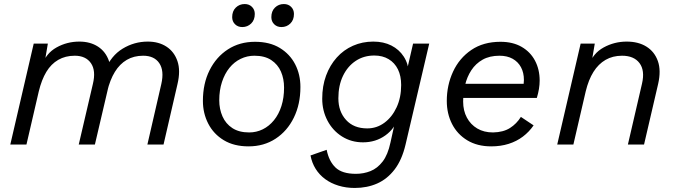

<svg xmlns="http://www.w3.org/2000/svg" viewBox="-20 -716 3349 951"><path d="M31 0 147 -500H217L198 -388L188 -393Q208 -452 260 -481Q312 -510 373 -510Q427 -510 465.5 -485Q504 -460 520 -413Q536 -366 520 -299L450 0H370L440 -300Q456 -366 430.5 -403Q405 -440 350 -440Q304 -440 268.5 -419.5Q233 -399 209.5 -360Q186 -321 172 -263L111 0ZM710 0 779 -300Q794 -366 769 -403Q744 -440 689 -440Q643 -440 608 -419.5Q573 -399 549 -360Q525 -321 511 -263L501 -369Q530 -440 587.5 -475Q645 -510 712 -510Q766 -510 804.5 -485Q843 -460 859 -413Q875 -366 859 -299L790 0Z M1211 9Q1139 9 1088.5 -21.5Q1038 -52 1011.5 -103.5Q985 -155 985 -216Q985 -302 1018 -368Q1051 -434 1109 -471.5Q1167 -509 1243 -509Q1316 -509 1366 -478.5Q1416 -448 1442 -397.5Q1468 -347 1468 -285Q1468 -200 1435.5 -133.5Q1403 -67 1345 -29Q1287 9 1211 9ZM1214 -60Q1250 -60 1281.5 -75.5Q1313 -91 1337 -120.5Q1361 -150 1374 -191Q1387 -232 1387 -282Q1387 -326 1371.5 -361.5Q1356 -397 1323.5 -418.5Q1291 -440 1240 -440Q1204 -440 1172 -424.5Q1140 -409 1116.5 -380Q1093 -351 1079.5 -310Q1066 -269 1066 -219Q1066 -176 1082 -139.5Q1098 -103 1131 -81.5Q1164 -60 1214 -60ZM1374 -582Q1352 -582 1338 -596Q1324 -610 1324 -631Q1324 -661 1342 -678.5Q1360 -696 1386 -696Q1408 -696 1422 -682Q1436 -668 1436 -647Q1436 -617 1418 -599.5Q1400 -582 1374 -582ZM1180 -582Q1158 -582 1144 -596Q1130 -610 1130 -631Q1130 -661 1148 -678.5Q1166 -696 1192 -696Q1214 -696 1228 -682Q1242 -668 1242 -647Q1242 -617 1224 -599.5Q1206 -582 1180 -582Z M1737 215Q1694 215 1656.5 203.5Q1619 192 1590.5 171Q1562 150 1543.5 120.5Q1525 91 1518 54L1598 26Q1609 82 1641.5 113.5Q1674 145 1743 145Q1781 145 1815 131.5Q1849 118 1875 84.5Q1901 51 1914 -10L1939 -123L1952 -135Q1937 -80 1889 -45.5Q1841 -11 1778 -11Q1720 -11 1674 -40Q1628 -69 1602 -118.5Q1576 -168 1576 -227Q1576 -290 1595 -341.5Q1614 -393 1648 -431Q1682 -469 1728.5 -489.5Q1775 -510 1829 -510Q1880 -510 1918.5 -490.5Q1957 -471 1980 -435.5Q2003 -400 2005 -352L1990 -344L2026 -500H2106L1989 -1Q1971 76 1934.5 123.5Q1898 171 1848 193Q1798 215 1737 215ZM1799 -80Q1846 -80 1884 -108Q1922 -136 1944.5 -184.5Q1967 -233 1967 -295Q1967 -340 1951 -372.5Q1935 -405 1905 -423Q1875 -441 1834 -441Q1782 -441 1742 -414.5Q1702 -388 1679 -340.5Q1656 -293 1656 -229Q1656 -164 1694 -122Q1732 -80 1799 -80Z M2413 9Q2344 9 2294.5 -21Q2245 -51 2219 -102Q2193 -153 2193 -216Q2193 -294 2224 -361Q2255 -428 2314.5 -468.5Q2374 -509 2459 -509Q2520 -509 2563.5 -484Q2607 -459 2630 -415.5Q2653 -372 2653 -317Q2653 -297 2649.5 -275.5Q2646 -254 2639 -231H2232V-301H2604L2569 -273Q2572 -285 2573.5 -297Q2575 -309 2575 -320Q2575 -356 2560.5 -383Q2546 -410 2519 -425Q2492 -440 2454 -440Q2405 -440 2370.5 -420.5Q2336 -401 2314.5 -368Q2293 -335 2283.5 -294.5Q2274 -254 2274 -213Q2274 -168 2292.5 -133.5Q2311 -99 2344 -79.5Q2377 -60 2422 -60Q2473 -61 2506 -82Q2539 -103 2560 -137L2623 -95Q2601 -63 2570 -39.5Q2539 -16 2499.5 -3.5Q2460 9 2413 9Z M2740 0 2856 -500H2926L2907 -388L2897 -393Q2917 -452 2970 -481Q3023 -510 3084 -510Q3142 -510 3182 -485Q3222 -460 3238.5 -413.5Q3255 -367 3240 -301L3170 0H3090L3160 -302Q3175 -367 3147.5 -403.5Q3120 -440 3061 -440Q3015 -440 2979.5 -419.5Q2944 -399 2919.5 -360Q2895 -321 2881 -263L2820 0Z"/></svg>

Font: Work Sans
Style: Italic
Weight: 400
Italic angle: -13°
Designer: Wei Huang
Foundry: Wei Huang
Version: Version 2.012